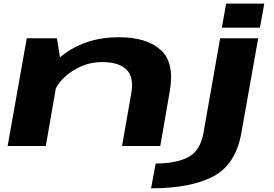

<svg xmlns="http://www.w3.org/2000/svg" viewBox="-20 -794 1490 1044"><path d="M21.5 0H229L309.5 -462.5L289.5 -586H125.5ZM643.5 0H851.5L903 -297.5Q930.5 -453 854.2 -522.2Q778 -591.5 626 -591.5Q443 -591.5 314.2 -489.2Q185.5 -387 172 -314L260 -246Q276 -336 357.2 -396.2Q438.5 -456.5 535.5 -456.5Q626.5 -456.5 668.2 -415.2Q710 -374 693 -282ZM801.5 230Q1017 230 1140 165Q1263 100 1293 -74.5L1384 -586H1177L1086.5 -72Q1069 26.5 1003 60.8Q937 95 826.5 95ZM1209.5 -774.5 1186.5 -643.5H1393.5L1417 -774.5Z"/></svg>

Font: Anybody ExtraExpanded
Style: Bold Italic
Weight: 700
Width: 8
Italic angle: -10°
Version: Version 1.113;gftools[0.9.25]